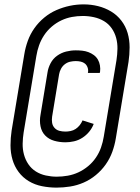

<svg xmlns="http://www.w3.org/2000/svg" viewBox="-20 -780 640 877"><path d="M279 -130Q252 -130 227.5 -137Q203 -144 186.5 -161Q170 -178 165 -203.5Q160 -229 165 -255L197 -449Q200 -470 211 -491Q222 -512 241 -525.5Q260 -539 282 -544.5Q304 -550 326 -550Q341 -550 355.5 -548.5Q370 -547 383.5 -542Q397 -537 408.5 -528.5Q420 -520 427 -508Q434 -496 436.5 -481Q439 -466 437 -452Q436 -450 436 -449Q436 -448 436 -447H381Q381 -447 381.5 -448Q382 -449 382 -449Q384 -461 380 -472Q376 -483 368 -489.5Q360 -496 349 -498.5Q338 -501 326 -501Q313 -501 300 -498Q287 -495 276 -486.5Q265 -478 258.5 -465.5Q252 -453 250 -441L218 -247Q216 -233 218 -219.5Q220 -206 229 -196Q238 -186 251 -182.5Q264 -179 279 -179Q290 -179 302.5 -181.5Q315 -184 325.5 -191Q336 -198 344 -208Q352 -218 357 -230L408 -214Q401 -195 387.5 -178.5Q374 -162 356 -150.5Q338 -139 318 -134.5Q298 -130 279 -130ZM238 77Q205 77 172 70.5Q139 64 111.5 47.5Q84 31 65 5.5Q46 -20 37 -51Q28 -82 28 -116Q28 -150 33 -183L91 -532Q96 -563 107 -593.5Q118 -624 137 -651Q156 -678 182 -699.5Q208 -721 238 -734Q268 -747 299 -753.5Q330 -760 362 -760Q396 -760 428 -752Q460 -744 487.5 -727.5Q515 -711 534.5 -685.5Q554 -660 563 -629Q572 -598 572 -564Q572 -530 567 -497L509 -148Q504 -117 493 -86.5Q482 -56 463 -29Q444 -2 418 19.5Q392 41 362 54Q332 67 300.5 72Q269 77 238 77ZM239 27Q264 27 289.5 22.5Q315 18 338.5 7Q362 -4 382.5 -21Q403 -38 418 -60Q433 -82 441.5 -106.5Q450 -131 454 -156L512 -505Q516 -531 516.5 -557Q517 -583 510.5 -607Q504 -631 490 -651Q476 -671 455 -683.5Q434 -696 409 -701.5Q384 -707 358 -707Q333 -707 308.5 -702.5Q284 -698 260.5 -687Q237 -676 216.5 -658.5Q196 -641 181.5 -619Q167 -597 158.5 -573Q150 -549 146 -524L88 -175Q84 -150 83.5 -124Q83 -98 89.5 -74Q96 -50 109.5 -30Q123 -10 143.5 3Q164 16 189 21.5Q214 27 239 27Z"/></svg>

Font: Iosevka Curly Light Extended
Style: Italic
Weight: 300
Width: 7
Italic angle: -9°
Monospace: yes
Designer: Belleve Invis
Foundry: Belleve Invis
Version: Version 11.1.0; ttfautohint (v1.8.3)